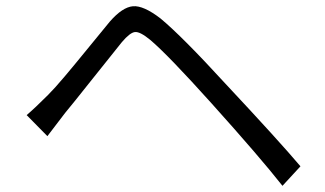

<svg xmlns="http://www.w3.org/2000/svg" viewBox="-20 -647 1040 615"><path d="M131.8 -210.9 65.4 -278.3Q91.8 -300.8 133.8 -342.8Q155.3 -364.3 187 -401.9Q218.8 -439.5 270 -502.4Q321.3 -565.4 332 -578.1Q372.1 -624 405.8 -627Q439.5 -629.9 494.1 -587.9Q563.5 -530.3 701.2 -379.9Q874 -195.3 942.4 -114.3L884.8 -51.8Q812.5 -143.6 657.2 -316.4Q517.6 -471.7 460.9 -519.5Q428.7 -545.9 412.6 -544.4Q396.5 -543 370.1 -511.7Q343.8 -479.5 276.4 -394.5Q209 -309.6 188.5 -285.2Q149.4 -234.4 131.8 -210.9Z"/></svg>

Font: Gen Shin Gothic Normal
Style: Regular
Weight: 300
Designer: [Source Han Sans]
Ryoko NISHIZUKA  (kana & ideographs); Paul D. Hunt (Latin, Greek & Cyrillic); Wenlong ZHANG  (bopomofo
Version: Version 1.002.20150607